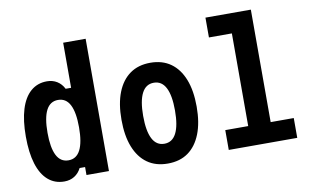

<svg xmlns="http://www.w3.org/2000/svg" viewBox="-85 -1021 1969 1212"><g transform="rotate(-10 900.0 -415.0)"><path d="M237 16Q176 16 133 -21.5Q90 -59 68 -130.5Q46 -202 46 -305Q46 -408 68 -479.5Q90 -551 133 -588.5Q176 -626 237 -626Q274 -626 302 -608.5Q330 -591 346 -559H381V-848H525V0H381V-51H346Q330 -19 302 -1.5Q274 16 237 16ZM286 -111Q337 -111 362 -160Q387 -209 387 -305Q387 -401 362 -449.5Q337 -498 286 -498Q235 -498 210 -449.5Q185 -401 185 -305Q185 -209 210 -160Q235 -111 286 -111Z M900 18Q823 18 769.5 -20Q716 -58 687.5 -130Q659 -202 659 -305Q659 -408 687.5 -480Q716 -552 769.5 -590Q823 -628 900 -628Q977 -628 1030.5 -590Q1084 -552 1112.5 -480Q1141 -408 1141 -305Q1141 -202 1112.5 -130Q1084 -58 1031 -20Q978 18 900 18ZM900 -109Q951 -109 976.5 -158.5Q1002 -208 1002 -305Q1002 -401 976.5 -450.5Q951 -500 900 -500Q849 -500 823.5 -450.5Q798 -401 798 -305Q798 -208 823.5 -158.5Q849 -109 900 -109Z M1293 -848H1584V-127H1732V0H1293V-127H1440V-721H1293Z"/></g></svg>

Font: Martian Mono Condensed SemiBold
Style: Regular
Weight: 600
Width: 3
Designer: Roman Shamin
Foundry: Evil Martians
Version: Version 1.000